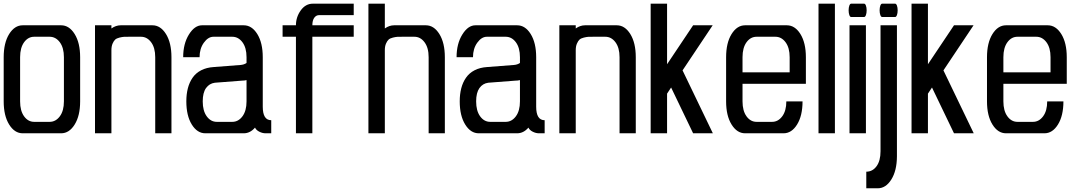

<svg xmlns="http://www.w3.org/2000/svg" viewBox="-20 -722 5861 1040"><path d="M414.1 -172.9Q414.1 -95.2 384.5 -47.6Q355 0 311 0H103Q59.1 0 29.5 -47.6Q0 -95.2 0 -172.9V-412.1Q0 -489.7 29.5 -537.4Q59.1 -585 103 -585H311Q355 -585 384.5 -537.4Q414.1 -489.7 414.1 -412.1ZM165 -62H249Q281.7 -62 304 -91.8Q326.2 -121.6 326.2 -172.9V-412.1Q326.2 -463.4 304 -493.2Q281.7 -522.9 249 -522.9H165Q132.3 -522.9 110.6 -493.2Q88.9 -463.4 88.9 -412.1V-172.9Q88.9 -121.6 110.6 -91.8Q132.3 -62 165 -62Z M908.7 0H820.8V-412.1Q820.8 -463.4 798.6 -493.2Q776.4 -522.9 743.7 -522.9H677.7Q660.2 -522.9 651.1 -522.5Q642.1 -522 627 -518.3Q611.8 -514.6 604 -507.6Q596.2 -500.5 589.8 -485.8Q583.5 -471.2 583.5 -450.2V0H494.6V-585H583.5V-567.9Q607.9 -585 633.8 -585H805.7Q849.6 -585 879.2 -537.4Q908.7 -489.7 908.7 -412.1Z M1291 -285.2 1144 -273.9Q1113.8 -270 1095.9 -244.9Q1078.1 -219.7 1078.1 -172.9Q1078.1 -121.6 1099.9 -91.8Q1121.6 -62 1154.3 -62H1238.3Q1271 -62 1293.2 -91.8Q1315.4 -121.6 1315.4 -172.9V-288.1Q1303.7 -285.2 1291 -285.2ZM1300.3 0H1092.3Q1048.3 0 1018.8 -47.6Q989.3 -95.2 989.3 -172.9Q989.3 -211.9 997.6 -243.9Q1005.9 -275.9 1023.2 -301Q1040.5 -326.2 1069.6 -341.3Q1098.6 -356.4 1138.2 -358.9L1283.2 -370.1Q1301.8 -371.6 1315.4 -380.9V-412.1Q1315.4 -463.4 1293.2 -493.2Q1271 -522.9 1238.3 -522.9H1136.2Q1107.4 -522.9 1084.2 -490.7Q1061 -458.5 1061 -412.1H972.2Q972.2 -484.9 1003.2 -534.9Q1034.2 -585 1074.2 -585H1300.3Q1344.2 -585 1373.8 -537.4Q1403.3 -489.7 1403.3 -412.1V-144Q1403.3 -70.8 1449.2 -70.8V0H1418.5Q1401.9 0 1384.8 -8.5Q1367.7 -17.1 1361.3 -30.8Q1335 0 1300.3 0Z M1896 -585V-522.9H1671.9V0H1583V-522.9H1510.7V-585H1583Q1583 -629.4 1609.1 -665.8Q1635.3 -702.1 1674.8 -702.1H1896V-640.1H1709Q1692.4 -640.1 1682.1 -625.7Q1671.9 -611.3 1671.9 -585Z M2389.6 0H2301.8V-412.1Q2301.8 -463.4 2279.5 -493.2Q2257.3 -522.9 2224.6 -522.9H2158.7Q2141.1 -522.9 2132.1 -522.5Q2123 -522 2107.9 -518.3Q2092.8 -514.6 2085 -507.6Q2077.1 -500.5 2070.8 -485.8Q2064.5 -471.2 2064.5 -450.2V0H1975.6V-702.1H2064.5V-567.9Q2088.9 -585 2114.7 -585H2286.6Q2330.6 -585 2360.1 -537.4Q2389.6 -489.7 2389.6 -412.1Z M2772 -285.2 2625 -273.9Q2594.7 -270 2576.9 -244.9Q2559.1 -219.7 2559.1 -172.9Q2559.1 -121.6 2580.8 -91.8Q2602.5 -62 2635.3 -62H2719.2Q2752 -62 2774.2 -91.8Q2796.4 -121.6 2796.4 -172.9V-288.1Q2784.7 -285.2 2772 -285.2ZM2781.2 0H2573.2Q2529.3 0 2499.8 -47.6Q2470.2 -95.2 2470.2 -172.9Q2470.2 -211.9 2478.5 -243.9Q2486.8 -275.9 2504.2 -301Q2521.5 -326.2 2550.5 -341.3Q2579.6 -356.4 2619.1 -358.9L2764.2 -370.1Q2782.7 -371.6 2796.4 -380.9V-412.1Q2796.4 -463.4 2774.2 -493.2Q2752 -522.9 2719.2 -522.9H2617.2Q2588.4 -522.9 2565.2 -490.7Q2542 -458.5 2542 -412.1H2453.1Q2453.1 -484.9 2484.1 -534.9Q2515.1 -585 2555.2 -585H2781.2Q2825.2 -585 2854.7 -537.4Q2884.3 -489.7 2884.3 -412.1V-144Q2884.3 -70.8 2930.2 -70.8V0H2899.4Q2882.8 0 2865.7 -8.5Q2848.6 -17.1 2842.3 -30.8Q2815.9 0 2781.2 0Z M3423.8 0H3335.9V-412.1Q3335.9 -463.4 3313.7 -493.2Q3291.5 -522.9 3258.8 -522.9H3192.9Q3175.3 -522.9 3166.3 -522.5Q3157.2 -522 3142.1 -518.3Q3127 -514.6 3119.1 -507.6Q3111.3 -500.5 3105 -485.8Q3098.6 -471.2 3098.6 -450.2V0H3009.8V-585H3098.6V-567.9Q3123 -585 3148.9 -585H3320.8Q3364.7 -585 3394.3 -537.4Q3423.8 -489.7 3423.8 -412.1Z M3677.2 -340.8 3841.3 0H3734.4L3615.2 -248L3593.3 -214.8V0H3504.4V-702.1H3593.3V-374L3734.4 -585H3840.3Z M4345.2 -412.1V-268.1H4002V-172.9Q4002 -121.6 4023.7 -91.8Q4045.4 -62 4078.1 -62H4162.1Q4194.8 -62 4217 -91.8Q4239.3 -121.6 4239.3 -172.9H4327.1Q4327.1 -95.2 4297.6 -47.6Q4268.1 0 4224.1 0H4016.1Q3972.2 0 3942.6 -47.6Q3913.1 -95.2 3913.1 -172.9V-412.1Q3913.1 -489.7 3942.6 -537.4Q3972.2 -585 4016.1 -585H4242.2Q4286.1 -585 4315.7 -537.4Q4345.2 -489.7 4345.2 -412.1ZM4257.3 -330.1V-412.1Q4257.3 -463.4 4235.1 -493.2Q4212.9 -522.9 4180.2 -522.9H4078.1Q4045.4 -522.9 4023.7 -493.2Q4002 -463.4 4002 -412.1V-330.1Z M4413.6 0V-702.1H4502.4V0Z M4660.6 -702.1Q4666.5 -702.1 4670.4 -691.7Q4674.3 -681.2 4674.3 -666Q4674.3 -650.9 4670.4 -640.4Q4666.5 -629.9 4660.6 -629.9H4590.3Q4584.5 -629.9 4580.6 -640.4Q4576.7 -650.9 4576.7 -666Q4576.7 -681.2 4580.6 -691.7Q4584.5 -702.1 4590.3 -702.1ZM4581.5 0V-585H4670.4V0Z M4828.6 -702.1Q4834.5 -702.1 4838.4 -691.7Q4842.3 -681.2 4842.3 -666Q4842.3 -650.9 4838.4 -640.4Q4834.5 -629.9 4828.6 -629.9H4758.3Q4752.4 -629.9 4748.5 -640.4Q4744.6 -650.9 4744.6 -666Q4744.6 -681.2 4748.5 -691.7Q4752.4 -702.1 4758.3 -702.1ZM4734.4 297.9H4672.4V208Q4706.1 208 4727.8 178.7Q4749.5 149.4 4749.5 97.2V-585H4838.4V125Q4837.9 202.6 4808.1 250.2Q4778.3 297.9 4734.4 297.9Z M5090.3 -340.8 5254.4 0H5147.5L5028.3 -248L5006.3 -214.8V0H4917.5V-702.1H5006.3V-374L5147.5 -585H5253.4Z M5758.3 -412.1V-268.1H5415V-172.9Q5415 -121.6 5436.8 -91.8Q5458.5 -62 5491.2 -62H5575.2Q5607.9 -62 5630.1 -91.8Q5652.3 -121.6 5652.3 -172.9H5740.2Q5740.2 -95.2 5710.7 -47.6Q5681.2 0 5637.2 0H5429.2Q5385.3 0 5355.7 -47.6Q5326.2 -95.2 5326.2 -172.9V-412.1Q5326.2 -489.7 5355.7 -537.4Q5385.3 -585 5429.2 -585H5655.3Q5699.2 -585 5728.8 -537.4Q5758.3 -489.7 5758.3 -412.1ZM5670.4 -330.1V-412.1Q5670.4 -463.4 5648.2 -493.2Q5626 -522.9 5593.3 -522.9H5491.2Q5458.5 -522.9 5436.8 -493.2Q5415 -463.4 5415 -412.1V-330.1Z"/></svg>

Font: Favorite Color
Style: Regular
Weight: 400
Designer: Bryce Wilner
Version: Version 1.000;PS 1.0;hotconv 16.6.51;makeotf.lib2.5.65220 DE